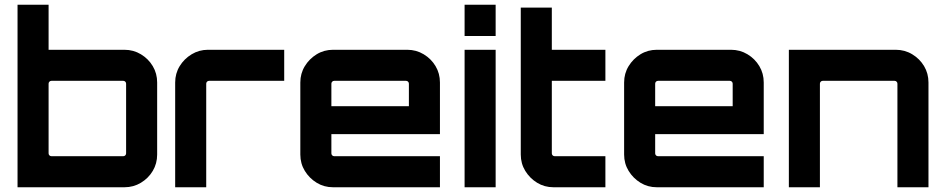

<svg xmlns="http://www.w3.org/2000/svg" viewBox="-20 -790 3990 810"><path d="M54 0V-770H185V-580H505Q543 -580 574.5 -561Q606 -542 624.5 -511Q643 -480 643 -442V-138Q643 -100 624.5 -69Q606 -38 574.5 -19Q543 0 505 0ZM197 -131H500Q505 -131 508.5 -134.5Q512 -138 512 -143V-437Q512 -442 508.5 -445.5Q505 -449 500 -449H197Q192 -449 188.5 -445.5Q185 -442 185 -437V-143Q185 -138 188.5 -134.5Q192 -131 197 -131Z M719 0V-442Q719 -480 738 -511Q757 -542 788.5 -561Q820 -580 857 -580H1179V-449H862Q857 -449 853.5 -445.5Q850 -442 850 -437V0Z M1385 0Q1347 0 1316 -19Q1285 -38 1266 -69Q1247 -100 1247 -138V-442Q1247 -480 1266 -511Q1285 -542 1316 -561Q1347 -580 1385 -580H1698Q1736 -580 1767.5 -561Q1799 -542 1817.5 -511Q1836 -480 1836 -442V-224H1378V-143Q1378 -138 1381.5 -134.5Q1385 -131 1390 -131H1836V0H1385ZM1378 -342H1705V-437Q1705 -442 1701.5 -445.5Q1698 -449 1693 -449H1390Q1385 -449 1381.5 -445.5Q1378 -442 1378 -437Z M1940 0V-580H2071V0ZM1940 -638V-770H2071V-638Z M2315 0Q2277 0 2246 -19Q2215 -38 2196 -69Q2177 -100 2177 -138V-758H2308V-580H2534V-449H2308V-143Q2308 -138 2311.5 -134.5Q2315 -131 2320 -131H2534V0H2315Z M2751 0Q2713 0 2682 -19Q2651 -38 2632 -69Q2613 -100 2613 -138V-442Q2613 -480 2632 -511Q2651 -542 2682 -561Q2713 -580 2751 -580H3064Q3102 -580 3133.5 -561Q3165 -542 3183.5 -511Q3202 -480 3202 -442V-224H2744V-143Q2744 -138 2747.5 -134.5Q2751 -131 2756 -131H3202V0H2751ZM2744 -342H3071V-437Q3071 -442 3067.5 -445.5Q3064 -449 3059 -449H2756Q2751 -449 2747.5 -445.5Q2744 -442 2744 -437Z M3308 0V-580H3759Q3797 -580 3828.5 -561Q3860 -542 3878.5 -511Q3897 -480 3897 -442V0H3766V-437Q3766 -442 3762.5 -445.5Q3759 -449 3754 -449H3451Q3446 -449 3442.5 -445.5Q3439 -442 3439 -437V0Z"/></svg>

Font: Orbitron
Style: Bold
Weight: 700
Designer: Matt McInerney
Foundry: The League of Moveable Type
Version: Version 2.001